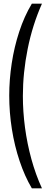

<svg xmlns="http://www.w3.org/2000/svg" viewBox="-20 -820 277 1040"><path d="M152.4 200Q113.7 134.4 86.3 52.4Q58.8 -29.5 44.4 -120.1Q30 -210.7 30 -302.2Q30 -388.2 43.5 -476.9Q57 -565.6 84.2 -648.5Q111.3 -731.5 152.4 -800H207.2Q156 -684.7 130 -555.6Q103.9 -426.5 103.9 -300Q103.9 -215.7 115.5 -128.5Q127.2 -41.4 150.2 42.4Q173.3 126.2 207.2 200Z"/></svg>

Font: Big Shoulders Thin
Style: Regular
Weight: 100
Designer: Patric King
Foundry: XO Type Co
Version: Version 2.002